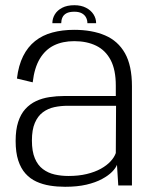

<svg xmlns="http://www.w3.org/2000/svg" viewBox="-20 -712 588 737"><path d="M230 5Q276.5 5 311.8 -3.2Q347 -11.5 371.5 -24.8Q396 -38 410.2 -52.5Q424.5 -67 429 -79.5L434 0H486.5V-381Q486.5 -460 459.8 -507.5Q433 -555 383.2 -576.2Q333.5 -597.5 264.5 -597.5Q219 -597.5 181 -587.2Q143 -577 114.8 -554.5Q86.5 -532 68.8 -496.5Q51 -461 45 -410.5L105.5 -396Q112 -452 133 -486.8Q154 -521.5 187.2 -537.8Q220.5 -554 265 -554Q313.5 -554 349.2 -536.5Q385 -519 404.8 -481.5Q424.5 -444 424.5 -383.5V-343.5H227Q197.5 -343.5 169.8 -339.2Q142 -335 118.5 -324Q95 -313 77.2 -293.5Q59.5 -274 49.8 -244Q40 -214 40 -171Q40 -127 50 -96.2Q60 -65.5 77.8 -45.8Q95.5 -26 119.5 -15Q143.5 -4 171.5 0.5Q199.5 5 230 5ZM243 -36.5Q215 -36.5 189.8 -42.2Q164.5 -48 144.8 -62.8Q125 -77.5 113.8 -104.2Q102.5 -131 102.5 -172.5Q102.5 -214 113.8 -240.2Q125 -266.5 144.5 -281Q164 -295.5 188.8 -300.8Q213.5 -306 240.5 -306H425.5L424.5 -124.5Q419 -108.5 404.5 -92.8Q390 -77 367 -64.2Q344 -51.5 312.8 -44Q281.5 -36.5 243 -36.5ZM265.5 -692Q237.5 -692 218.8 -682.2Q200 -672.5 190.5 -656.8Q181 -641 181 -623H215Q215 -634.5 219.5 -644.8Q224 -655 235 -661Q246 -667 265.5 -667Q283 -667 294 -661Q305 -655 310.2 -645Q315.5 -635 315.5 -623H349Q349 -641 339 -656.8Q329 -672.5 310.2 -682.2Q291.5 -692 265.5 -692Z"/></svg>

Font: Anybody UltraCondensed Thin Light
Style: Regular
Weight: 300
Version: Version 1.111